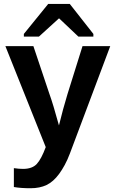

<svg xmlns="http://www.w3.org/2000/svg" viewBox="-20 -767 596 994"><path d="M138.2 207.5Q87.9 207.5 51.8 201.2V103.5Q79.1 107.4 99.1 107.4Q147 107.4 170.7 81.5Q194.3 55.7 216.8 -5.4L7.8 -528.3H152.8L235.8 -280.8Q245.6 -253.9 257.8 -213.4Q270 -172.9 285.2 -117.7Q296.4 -162.6 306.6 -200.7Q316.9 -238.8 329.1 -278.8L407.2 -528.3H550.8L341.8 27.8Q329.1 61.5 314.9 87.4Q300.8 113.3 286.1 133.3Q256.3 173.8 221.2 190.7Q186 207.5 138.2 207.5ZM103.5 -577.6V-591.3L229.5 -746.6H341.3L463.4 -591.3V-577.6H385.7L286.6 -671.4H284.7L181.6 -577.6Z"/></svg>

Font: Arimo
Style: Bold
Weight: 700
Designer: Steve Matteson
Foundry: Monotype Imaging Inc.
Version: Version 1.33